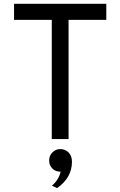

<svg xmlns="http://www.w3.org/2000/svg" viewBox="-20 -720 623 994"><path d="M335 -617.2Q335 -462.9 335 0Q313.5 0 248 0Q248 -154.3 248 -617.2Q199.2 -617.2 52.7 -617.2Q52.7 -637.7 52.7 -700.2Q171.9 -700.2 530.3 -700.2Q530.3 -679.7 530.3 -617.2Q481.4 -617.2 335 -617.2ZM249 241.2Q284.2 210.9 293.9 168.9Q266.6 168.9 251 152.3Q234.4 135.7 234.4 111.3Q234.4 85 252 68.4Q268.6 51.8 292 51.8Q317.4 51.8 335 69.3Q352.5 86.9 352.5 117.2Q352.5 200.2 275.4 253.9Q266.6 250 249 241.2Z"/></svg>

Font: Overpass
Style: Regular
Weight: 400
Designer: Delve Withrington, Thomas Jockin
Version: Version 3.000;DELV;Overpass; ttfautohint (v1.5)